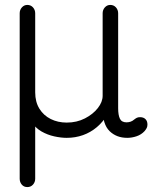

<svg xmlns="http://www.w3.org/2000/svg" viewBox="-20 -545 679 780"><path d="M91 215Q77 215 68.5 205Q60 195 60 181V-491Q60 -505 69 -515Q78 -525 91 -525Q105 -525 114 -515Q123 -505 123 -491V-170Q123 -131 140 -103.5Q157 -76 186 -61.5Q215 -47 251 -47Q292 -47 325 -64Q358 -81 377.5 -106Q397 -131 397 -156L417 -159V-81Q399 -50 373.5 -28.5Q348 -7 317 4Q286 15 251 15Q228 15 200.5 9Q173 3 148.5 -11Q124 -25 109 -49L123 -62V181Q123 195 114 205Q105 215 91 215ZM497 15Q453 15 425 -12.5Q397 -40 397 -102V-491Q397 -505 406 -515Q415 -525 428 -525Q442 -525 451 -515Q460 -505 460 -491V-105Q460 -78 467 -63Q474 -48 494 -48Q502 -48 510 -50.5Q518 -53 526 -60Q531 -64 536 -66.5Q541 -69 549 -69Q563 -69 571 -61Q579 -53 579 -39Q579 -31 576 -25Q573 -19 567 -12Q554 2 535 8.5Q516 15 497 15Z"/></svg>

Font: National Park Light
Style: Regular
Weight: 300
Designer: Andrea Herstowski, Ben Hoepner
Version: Version 1.009